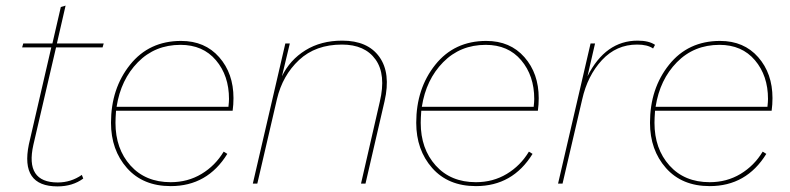

<svg xmlns="http://www.w3.org/2000/svg" viewBox="-20 -655 2819 685"><path d="M180 -486 99 -138Q69 -4 186 -4Q233 -4 272 -31L277 -18Q239 10 185 10Q52 10 83 -140L163 -486H59L63 -500H167L197 -630L214 -635L183 -500H350L346 -486Z M810 -260H394Q392 -232 392 -217Q392 -124 445.5 -64.5Q499 -5 589 -5Q650 -5 699 -34.5Q748 -64 778 -114L791 -106Q720 9 589 9Q490 9 433 -55.5Q376 -120 376 -217Q376 -339 444 -424Q512 -509 626 -509Q711 -509 762 -451Q813 -393 813 -305Q813 -282 810 -260ZM624 -495Q533 -495 472 -433Q411 -371 396 -274H795Q797 -292 797 -302Q797 -385 750.5 -440Q704 -495 624 -495Z M1201 -510Q1292 -510 1333.5 -452Q1375 -394 1352 -294L1284 0H1268L1335 -292Q1358 -389 1320 -442.5Q1282 -496 1200 -496Q1106 -496 1047 -441Q988 -386 968 -301L898 0H882L998 -500H1014L986 -383Q1014 -441 1069.5 -475.5Q1125 -510 1201 -510Z M1899 -260H1483Q1481 -232 1481 -217Q1481 -124 1534.5 -64.5Q1588 -5 1678 -5Q1739 -5 1788 -34.5Q1837 -64 1867 -114L1880 -106Q1809 9 1678 9Q1579 9 1522 -55.5Q1465 -120 1465 -217Q1465 -339 1533 -424Q1601 -509 1715 -509Q1800 -509 1851 -451Q1902 -393 1902 -305Q1902 -282 1899 -260ZM1713 -495Q1622 -495 1561 -433Q1500 -371 1485 -274H1884Q1886 -292 1886 -302Q1886 -385 1839.5 -440Q1793 -495 1713 -495Z M2255 -510Q2295 -510 2317 -495L2310 -482Q2290 -496 2253 -496Q2179 -496 2127.5 -440.5Q2076 -385 2057 -300L1987 0H1971L2087 -500H2103L2076 -383Q2140 -510 2255 -510Z M2733 -260H2317Q2315 -232 2315 -217Q2315 -124 2368.5 -64.5Q2422 -5 2512 -5Q2573 -5 2622 -34.5Q2671 -64 2701 -114L2714 -106Q2643 9 2512 9Q2413 9 2356 -55.5Q2299 -120 2299 -217Q2299 -339 2367 -424Q2435 -509 2549 -509Q2634 -509 2685 -451Q2736 -393 2736 -305Q2736 -282 2733 -260ZM2547 -495Q2456 -495 2395 -433Q2334 -371 2319 -274H2718Q2720 -292 2720 -302Q2720 -385 2673.5 -440Q2627 -495 2547 -495Z"/></svg>

Font: Elaine Sans Thin
Style: Italic
Weight: 250
Italic angle: -13°
Designer: Wei Huang
Foundry: Wei Huang
Version: Version 2.001;December 24, 2019;FontCreator 12.0.0.2547 64-b